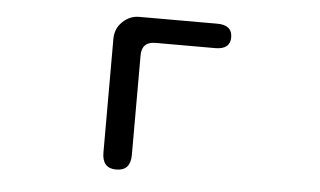

<svg xmlns="http://www.w3.org/2000/svg" viewBox="-43 -583 1085 651"><g transform="rotate(5 500.0 -258.0)"><path d="M325.2 -436.5Q325.2 -471.7 349.6 -495.1Q374 -518.6 406.2 -518.6H671.9Q722.7 -518.6 722.7 -476.6Q722.7 -435.5 671.9 -435.5H468.8Q421.9 -435.5 421.9 -388.7V-49.8Q421.9 3.9 373 3.9Q325.2 3.9 325.2 -49.8Z"/></g></svg>

Font: MotoyaLMaru
Style: W3 mono
Weight: 400
Version: Version 1.01